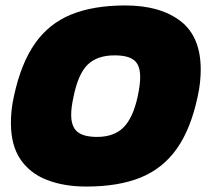

<svg xmlns="http://www.w3.org/2000/svg" viewBox="-20 -674 756 704"><path d="M297 10Q214 10 151.5 -14.5Q89 -39 54.5 -90.5Q20 -142 20 -223Q20 -246 22.5 -270Q25 -294 31 -321Q57 -442 108.5 -515Q160 -588 241.5 -621Q323 -654 439 -654Q567 -654 641.5 -597Q716 -540 716 -419Q716 -397 713.5 -372.5Q711 -348 705 -321Q680 -202 628.5 -129Q577 -56 495.5 -23Q414 10 297 10ZM336 -172Q398 -172 433 -207Q468 -242 485 -321Q494 -363 494 -391Q494 -435 472 -453Q450 -471 400 -471Q337 -471 302 -437.5Q267 -404 250 -321Q241 -281 241 -253Q241 -210 263.5 -191Q286 -172 336 -172Z"/></svg>

Font: Kanit ExtraBold
Style: Italic
Weight: 800
Italic angle: -12°
Designer: Katatrad Team
Foundry: CadsonDemak
Version: Version 2.000; ttfautohint (v1.8.3)